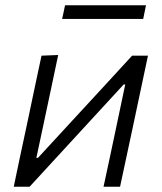

<svg xmlns="http://www.w3.org/2000/svg" viewBox="-20 -706 611 726"><path d="M32 0Q43.5 -56 54.5 -107.5Q65.5 -158.5 78.5 -219.5L89 -269Q102.5 -334 113.8 -387Q125 -440 137 -495.5L200 -498Q188.5 -444.5 178 -393.5Q167 -342 154 -280.5L117.5 -109H123.5L282 -281Q330 -333 380 -387.2Q430 -441.5 479.5 -495.5H539.5Q527.5 -439.5 516.5 -387Q505.5 -334.5 491.5 -269L481 -219.5Q468 -159 457 -107.5Q446 -55.5 434 0H371.5Q383 -54.5 394 -104.5Q404.5 -154.5 417 -213L453.5 -386.5H447.5L292.5 -218Q193 -110.5 92 0ZM215 -634.5 226 -686H532L521.5 -634.5Z"/></svg>

Font: Heraclito Light
Style: Italic
Weight: 300
Italic angle: -12°
Designer: Kostas Bartsokas (font) & Cristiano Sobral (main changes)
Foundry: Kostas Bartsokas (font) & Cristiano Sobral (main changes)
Version: Version 1.00;July 8, 2020;FontCreator 13.0.0.2655 64-bit